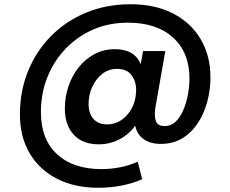

<svg xmlns="http://www.w3.org/2000/svg" viewBox="-20 -674 1087 906"><path d="M443 212Q332 212 249 169.5Q166 127 120 49.5Q74 -28 74 -134Q74 -245 113 -340Q152 -435 222.5 -505.5Q293 -576 388 -615Q483 -654 596 -654Q712 -654 796.5 -610.5Q881 -567 927 -489Q973 -411 973 -309Q973 -249 957.5 -192.5Q942 -136 912.5 -91.5Q883 -47 839.5 -21Q796 5 740 5Q688 5 657 -18Q626 -41 618 -81Q589 -40 543.5 -16.5Q498 7 446 7Q370 7 328 -38.5Q286 -84 286 -162Q286 -216 303 -266.5Q320 -317 351.5 -356.5Q383 -396 426.5 -419Q470 -442 522 -442Q615 -442 644 -371L655 -433H760L713 -165Q707 -126 715.5 -102.5Q724 -79 758 -79Q787 -79 808.5 -99.5Q830 -120 844.5 -153.5Q859 -187 866.5 -226.5Q874 -266 874 -304Q874 -426 797 -496.5Q720 -567 583 -567Q494 -567 419.5 -534.5Q345 -502 289.5 -444Q234 -386 203.5 -309.5Q173 -233 173 -145Q173 -17 249 53.5Q325 124 459 124Q504 124 548.5 115Q593 106 630 89L651 172Q557 212 443 212ZM486 -87Q522 -87 552 -107Q582 -127 601 -161.5Q620 -196 622 -239Q625 -285 602.5 -317Q580 -349 532 -349Q492 -349 462 -325Q432 -301 415 -263.5Q398 -226 398 -183Q398 -140 420.5 -113.5Q443 -87 486 -87Z"/></svg>

Font: DeepMind Sans
Style: Bold
Weight: 700
Designer: Jonny Pinhorn / Modifications: Colophon Foundry
Foundry: Colophon Foundry
Version: Version 1.002; ttfautohint (v1.8.2)